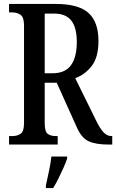

<svg xmlns="http://www.w3.org/2000/svg" viewBox="-20 -734 590 975"><path d="M26 0V-43H43Q67 -43 84.5 -54.5Q102 -66 102 -109V-604Q102 -647 84 -659Q66 -671 43 -671H26V-714H263Q378 -714 429 -668.5Q480 -623 480 -526Q480 -442 445 -398Q410 -354 362 -337L467 -124Q486 -84 504.5 -63.5Q523 -43 546 -43H550V0H531Q466 0 429.5 -17Q393 -34 369 -90L268 -314H207V-109Q207 -66 222 -54.5Q237 -43 263 -43H273V0ZM247 -362Q311 -362 340.5 -403Q370 -444 370 -521Q370 -593 342.5 -629Q315 -665 254 -665H207V-362ZM213 208Q220 175 228.5 136Q237 97 241 61H321V71Q314 92 302 119Q290 146 276.5 173Q263 200 250 221H213Z"/></svg>

Font: Noto Serif Lao ExtraCondensed Medium
Style: Regular
Weight: 500
Width: 2
Designer: Monotype Design Team
Foundry: Monotype Imaging Inc.
Version: Version 2.003; ttfautohint (v1.8.4.7-5d5b)